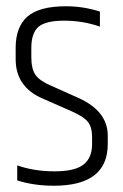

<svg xmlns="http://www.w3.org/2000/svg" viewBox="-20 -588 394 613"><path d="M30 -435Q30 -502 67.5 -535Q105 -568 191 -568Q246 -568 299 -551V-503Q245 -522 185 -522Q125 -522 102.5 -502Q80 -482 80 -435V-405Q80 -367 94 -348Q108 -329 144 -314L231 -275Q324 -233 324 -155V-128Q324 5 152 5Q88 5 35 -12V-60Q89 -41 154 -41Q219 -41 246.5 -62.5Q274 -84 274 -128V-151Q274 -182 260.5 -199Q247 -216 208 -233L117 -273Q30 -310 30 -399Z"/></svg>

Font: Khand Light
Style: Regular
Weight: 300
Designer: Devanagari: Sanchit Sawaria, Jyotish Sonowal; Latin: Satya Rajpurohit
Foundry: Indian Type Foundry
Version: Version 1.101;PS 1.0;hotconv 1.0.78;makeotf.lib2.5.61930; tt